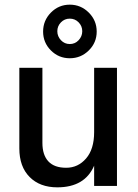

<svg xmlns="http://www.w3.org/2000/svg" viewBox="-20 -798 591 824"><path d="M241.5 -702Q226 -686 226 -664Q226 -642 241.5 -625.5Q257 -609 279.5 -609Q302 -609 317.5 -625.5Q333 -642 333 -664Q333 -686 317.5 -702Q302 -718 279.5 -718Q257 -718 241.5 -702ZM279.5 -778Q327 -778 361 -744Q395 -710 395 -662.5Q395 -615 361 -581.5Q327 -548 279.5 -548Q232 -548 198.5 -581.5Q165 -615 165 -662.5Q165 -710 198.5 -744Q232 -778 279.5 -778ZM482 0H384V-87Q344 6 226 6Q151 6 107 -38.5Q63 -83 63 -161V-507H162V-185Q162 -133 187.5 -105.5Q213 -78 264 -78Q315 -78 349.5 -118Q384 -158 384 -231V-507H482Z"/></svg>

Font: Hind Colombo Medium
Style: Regular
Weight: 500
Designer: Jyotish Sonowal, Aditi Pimprikar
Foundry: Indian Type Foundry
Version: Version 1.000;PS 1.0;hotconv 1.0.86;makeotf.lib2.5.63406; tt